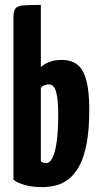

<svg xmlns="http://www.w3.org/2000/svg" viewBox="-20 -755 405 785"><path d="M152 10Q112 10 82 1.5Q52 -7 35 -20V-685Q35 -710 43.5 -720.5Q52 -731 76 -733Q100 -735 147 -735V-481Q163 -495 184.5 -502.5Q206 -510 232 -510Q272 -510 296.5 -490.5Q321 -471 333 -426.5Q345 -382 345 -307Q345 -222 333.5 -164.5Q322 -107 302 -72.5Q282 -38 257 -20Q232 -2 205 4Q178 10 152 10ZM169 -88Q176 -88 184.5 -95.5Q193 -103 200.5 -124Q208 -145 213 -184.5Q218 -224 218 -287Q218 -333 213.5 -360Q209 -387 201 -398.5Q193 -410 180 -410Q172 -410 163.5 -407Q155 -404 147 -396V-96Q151 -92 156.5 -90Q162 -88 169 -88Z"/></svg>

Font: Yanone Kaffeesatz ExtraLight
Style: Bold
Weight: 700
Version: Version 2.003